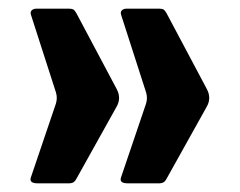

<svg xmlns="http://www.w3.org/2000/svg" viewBox="-20 -483 553 443"><path d="M109 -244Q113 -257 109 -270L52 -447Q49 -455 53 -459Q57 -463 64 -463H139Q145 -463 148.5 -461.5Q152 -460 156 -453L249 -278Q261 -256 248 -235L156 -70Q151 -60 140 -60H67Q47 -60 51 -73L109 -244ZM317 -244Q321 -257 317 -270L260 -447Q257 -455 261 -459Q265 -463 272 -463H347Q353 -463 356.5 -461.5Q360 -460 364 -453L457 -278Q469 -256 456 -235L364 -70Q359 -60 348 -60H275Q255 -60 259 -73L317 -244Z"/></svg>

Font: Libre Franklin Thin Black
Style: Regular
Weight: 900
Version: Version 3.000